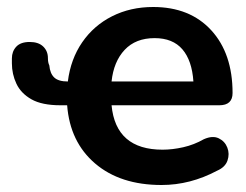

<svg xmlns="http://www.w3.org/2000/svg" viewBox="-20 -519 704 549"><path d="M442 10Q324 10 252 -51.5Q180 -113 172 -218H153Q100 -218 70 -235Q40 -252 27 -279.5Q14 -307 14 -338Q14 -342 14 -345.5Q14 -349 14 -352Q14 -372 26.5 -385.5Q39 -399 65 -399Q90 -399 103.5 -386Q117 -373 117 -353Q117 -340 121 -332Q123 -309 135 -297.5Q147 -286 174 -286Q182 -350 215 -398Q248 -446 300.5 -472.5Q353 -499 418 -499Q523 -499 584 -432.5Q645 -366 645 -253Q645 -218 607 -218H299Q311 -91 445 -91Q473 -91 504 -98Q535 -105 563 -121Q588 -132 605.5 -123.5Q623 -115 630 -97Q637 -79 630.5 -60Q624 -41 601 -31Q524 10 442 10ZM299 -286H533Q529 -346 501.5 -378Q474 -410 422 -410Q368 -410 336.5 -376.5Q305 -343 299 -286Z"/></svg>

Font: Chiron GoRound TC SB
Style: Regular
Weight: 500
Designer: Ryoko NISHIZUKA 西塚涼子 (kana, bopomofo & ideographs); Paul D. Hunt (Latin, Greek & Cyrillic); Sandoll Communications 산돌커뮤니
Foundry: Adobe
Version: Version 1.000;hotconv 1.1.1;makeotfexe 2.6.0